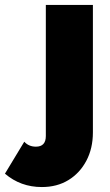

<svg xmlns="http://www.w3.org/2000/svg" viewBox="-137 -546 443 775"><path d="M32 209Q-54 209 -117 155L-39 26Q-21 46 8 46Q48 46 48 3V-526H238V-12Q238 53 211.5 103Q185 153 139 181Q93 209 32 209Z"/></svg>

Font: Raleway Black
Style: Regular
Weight: 900
Designer: Matt McInerney, Pablo Impallari, Rodrigo Fuenzalida
Foundry: Matt McInerney, Pablo Impallari, Rodrigo Fuenzalida
Version: Version 4.026